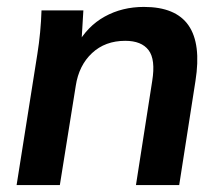

<svg xmlns="http://www.w3.org/2000/svg" viewBox="-20 -535 643 555"><path d="M28 0 88 -379Q93 -410 96 -442Q99 -474 100 -505H221L215 -405L202 -404Q232 -459 282.5 -487Q333 -515 396 -515Q488 -515 525 -461.5Q562 -408 545 -301L498 0H373L420 -301Q430 -363 409.5 -390Q389 -417 342 -417Q284 -417 246 -381.5Q208 -346 199 -287L153 0Z"/></svg>

Font: Mulish ExtraLight
Style: Bold Italic
Weight: 700
Italic angle: -9°
Version: Version 3.603